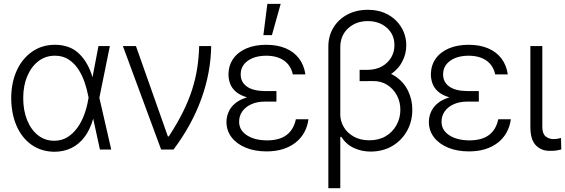

<svg xmlns="http://www.w3.org/2000/svg" viewBox="-20 -789 2981 1013"><path d="M266.1 11.7Q197.3 10.7 146.2 -25.4Q95.2 -61.5 67.4 -125.2Q39.6 -189 39.1 -272Q39.6 -354.5 68.8 -417.7Q98.1 -481 150.1 -516.8Q202.1 -552.7 269.5 -552.7Q349.1 -552.7 397.5 -505.6Q445.8 -458.5 468.3 -380.4H492.2L503.9 -274.4L566.9 0H507.3L445.3 -283.7Q438.5 -320.3 425.5 -357.4Q412.6 -394.5 391.8 -425.5Q371.1 -456.5 341.1 -475.8Q311 -495.1 269.5 -495.1Q220.7 -495.1 183.1 -466.6Q145.5 -438 124 -387.5Q102.5 -336.9 102.5 -271.5Q102.5 -206.5 123 -155.5Q143.6 -104.5 180.4 -75.4Q217.3 -46.4 266.1 -46.4Q304.7 -46.4 334.5 -64.5Q364.3 -82.5 386.7 -113Q409.2 -143.6 423.6 -181.9Q438 -220.2 444.8 -260.3L499.5 -545.9H559.6L503.9 -271.5L492.7 -162.6H471.7Q455.1 -104.5 425.8 -65.9Q396.5 -27.3 356.2 -7.8Q315.9 11.7 266.1 11.7Z M830.1 0 628.4 -545.9H697.3L865.7 -69.3H870.6Q915 -137.2 945.1 -197.8Q975.1 -258.3 993.4 -315.4Q1011.7 -372.6 1020.5 -429.4Q1029.3 -486.3 1030.8 -545.9H1094.2Q1092.3 -406.2 1042.5 -268.1Q992.7 -129.9 895.5 0Z M1376.5 -287.1H1438.5V-252.9H1377Q1336.9 -252.9 1306.4 -239.3Q1275.9 -225.6 1258.8 -201.9Q1241.7 -178.2 1241.7 -147.5Q1241.2 -103 1281.7 -75.9Q1322.3 -48.8 1389.2 -48.3Q1456.1 -48.8 1492.9 -77.4Q1529.8 -106 1541 -159.7H1607.4Q1602.1 -121.1 1585 -90.1Q1567.9 -59.1 1539.3 -36.6Q1510.7 -14.2 1472.4 -2.2Q1434.1 9.8 1386.7 9.8Q1323.7 9.8 1276.1 -10Q1228.5 -29.8 1201.9 -64.5Q1175.3 -99.1 1174.8 -145Q1174.8 -171.4 1185.3 -196.8Q1195.8 -222.2 1219.2 -242.4Q1242.7 -262.7 1281.5 -274.9Q1320.3 -287.1 1376.5 -287.1ZM1438.5 -264.6H1376.5Q1320.3 -264.6 1283 -275.6Q1245.6 -286.6 1224.4 -305.2Q1203.1 -323.7 1194.3 -347.4Q1185.5 -371.1 1185.5 -396Q1186 -444.8 1210.9 -479.7Q1235.8 -514.6 1280.5 -533.7Q1325.2 -552.7 1384.8 -552.7Q1442.9 -552.7 1486.6 -534.4Q1530.3 -516.1 1557.1 -481.2Q1584 -446.3 1591.3 -396.5H1524.9Q1514.6 -443.8 1478.8 -469.2Q1442.9 -494.6 1384.8 -495.1Q1323.2 -494.6 1286.6 -467.8Q1250 -440.9 1250 -397Q1249.5 -356.4 1282 -332.8Q1314.5 -309.1 1377 -308.6H1438.5ZM1369.6 -603.5 1390.6 -768.6H1460.9L1414.6 -603.5Z M1877.4 -417.5H1949.2Q2018.1 -417.5 2063.7 -387.7Q2109.4 -357.9 2132.6 -310.5Q2155.8 -263.2 2155.3 -209.5Q2155.3 -147.5 2127 -97.4Q2098.6 -47.4 2049.1 -18.3Q1999.5 10.7 1935.1 10.7Q1889.2 10.7 1848.4 -7.6Q1807.6 -25.9 1779.8 -67.9L1773.9 -64.9L1774.9 -187.5Q1775.4 -149.9 1793.9 -118.4Q1812.5 -86.9 1847.2 -67.9Q1881.8 -48.8 1928.2 -48.8Q1979 -48.8 2015.4 -70.6Q2051.8 -92.3 2072 -129.2Q2092.3 -166 2092.3 -210Q2092.3 -251.5 2074 -285.9Q2055.7 -320.3 2023.2 -341.1Q1990.7 -361.8 1947.8 -361.3L1877.4 -360.8ZM1920.9 -737.3Q1968.3 -737.3 2005.6 -722.2Q2043 -707 2069.3 -680.7Q2095.7 -654.3 2109.6 -621.1Q2123.5 -587.9 2123.5 -551.3Q2124 -503.9 2100.8 -461.2Q2077.6 -418.5 2032 -391.6Q1986.3 -364.7 1919.4 -364.7H1877.4V-420.4H1919.4Q1963.4 -420.9 1995.1 -438.7Q2026.9 -456.5 2044.2 -486.3Q2061.5 -516.1 2061 -551.3Q2061 -606.9 2021 -642.3Q1981 -677.7 1920.4 -677.7Q1858.4 -677.7 1817.1 -639.9Q1775.9 -602.1 1775.4 -541V204.1H1712.4V-543Q1712.4 -599.1 1739 -643.1Q1765.6 -687 1812.7 -712.2Q1859.9 -737.3 1920.9 -737.3Z M2444.3 -287.1H2506.3V-252.9H2444.8Q2404.8 -252.9 2374.3 -239.3Q2343.8 -225.6 2326.7 -201.9Q2309.6 -178.2 2309.6 -147.5Q2309.1 -103 2349.6 -75.9Q2390.1 -48.8 2457 -48.3Q2523.9 -48.8 2560.8 -77.4Q2597.7 -106 2608.9 -159.7H2675.3Q2669.9 -121.1 2652.8 -90.1Q2635.7 -59.1 2607.2 -36.6Q2578.6 -14.2 2540.3 -2.2Q2502 9.8 2454.6 9.8Q2391.6 9.8 2344 -10Q2296.4 -29.8 2269.8 -64.5Q2243.2 -99.1 2242.7 -145Q2242.7 -171.4 2253.2 -196.8Q2263.7 -222.2 2287.1 -242.4Q2310.5 -262.7 2349.4 -274.9Q2388.2 -287.1 2444.3 -287.1ZM2506.3 -264.6H2444.3Q2388.2 -264.6 2350.8 -275.6Q2313.5 -286.6 2292.2 -305.2Q2271 -323.7 2262.2 -347.4Q2253.4 -371.1 2253.4 -396Q2253.9 -444.8 2278.8 -479.7Q2303.7 -514.6 2348.4 -533.7Q2393.1 -552.7 2452.6 -552.7Q2510.7 -552.7 2554.4 -534.4Q2598.1 -516.1 2625 -481.2Q2651.9 -446.3 2659.2 -396.5H2592.8Q2582.5 -443.8 2546.6 -469.2Q2510.7 -494.6 2452.6 -495.1Q2391.1 -494.6 2354.5 -467.8Q2317.9 -440.9 2317.9 -397Q2317.4 -356.4 2349.9 -332.8Q2382.3 -309.1 2444.8 -308.6H2506.3Z M2778.3 -545.9H2841.3V-118.2Q2841.8 -82.5 2859.6 -68.8Q2877.4 -55.2 2899.4 -55.2Q2912.6 -55.2 2924.3 -57.4Q2936 -59.6 2939.9 -61L2941.4 -0.5Q2933.6 2 2918.5 4.6Q2903.3 7.3 2879.9 6.8Q2835.9 7.3 2807.1 -22.5Q2778.3 -52.2 2778.3 -118.2Z"/></svg>

Font: Inter Tight Light
Style: Regular
Weight: 300
Designer: Rasmus Andersson
Foundry: rsms
Version: Version 3.004